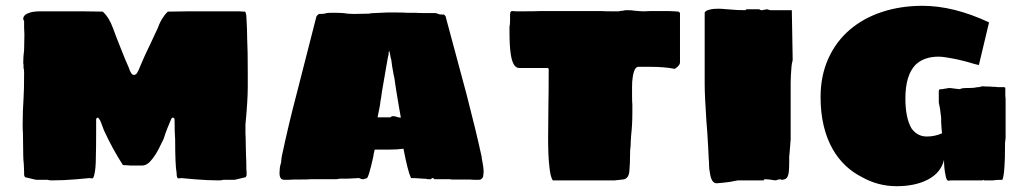

<svg xmlns="http://www.w3.org/2000/svg" viewBox="-20 -618 3528 661"><path d="M144 1H126H111H104L66 -8L63 -15V-25L62 -52Q60 -70 60 -83L59 -159Q58 -170 58 -189Q58 -235 61 -278Q63 -306 63 -368Q63 -378 61 -385V-395L60 -401Q60 -424 63 -446L64 -499L63 -523V-546Q60 -549 60 -553Q60 -568 84 -575Q98 -579 119 -579H265L333 -578Q333 -578 334.5 -577Q336 -576 338 -574Q346 -566 354 -553Q363 -538 369 -521Q376 -501 396 -451Q412 -410 423 -386Q431 -360 441 -360Q450 -360 455 -373Q457 -375 461 -386L477 -423Q479 -427 491 -453Q494 -458 508 -489L523 -521Q525 -527 529 -536Q533 -545 538 -553Q548 -569 554 -574Q556 -578 560 -578L628 -579H773H785H794H806Q810 -578 824 -578Q825 -578 828 -565Q831 -514 831 -483Q833 -445 833 -368V-318Q833 -273 825 -189V-159Q826 -146 826 -123L827 -81Q828 -69 828 -49Q828 -31 829 -25V-15L826 -8L788 1H780H766H749Q743 3 734 3Q695 3 654 -0.5Q613 -4 603 -5L599 -4H594Q588 -4 588 -23Q583 -49 583 -138Q581 -163 581 -206Q581 -213 574 -213Q571 -213 568 -205Q553 -169 550 -160L543 -139L535 -123Q517 -83 496 -61Q483 -48 469 -48H456H438Q425 -48 419 -49Q408 -49 403 -50Q368 -104 338 -169Q334 -181 330.5 -189Q327 -197 325 -203Q318 -213 318 -213Q311 -213 311 -206V-166Q311 -105 310 -78Q310 -35 304 -14Q303 -10 301.5 -7Q300 -4 298 -4H293L289 -5Q280 -4 239.5 -0.5Q199 3 158 3Q149 3 144 1Z M943 -33Q943 -45 948 -60Q948 -67 949 -71.5Q950 -76 950 -79Q973 -188 1001 -294L1069 -560Q1069 -562 1072 -565Q1075 -568 1078 -570H1085Q1097 -570 1104 -573Q1110 -574 1125 -574Q1149 -574 1161 -573Q1179 -570 1198 -570L1250 -571Q1258 -573 1269 -573L1313 -575H1346Q1365 -575 1383 -574H1411Q1421 -573 1440 -573H1478Q1481 -573 1484 -572Q1487 -571 1489 -570Q1493 -568 1499 -568H1508Q1515 -563 1515 -558L1586 -294Q1619 -167 1638 -79Q1638 -74 1641 -60Q1645 -40 1645 -28Q1645 -21 1643 -9Q1638 1 1629 1H1618Q1605 1 1598 0H1576H1555H1538Q1531 0 1530 -1H1475L1474 -3Q1472 -5 1468 -5L1465 -3Q1465 -1 1463 -1H1460H1453Q1448 -3 1435 -3Q1411 -5 1395 -5Q1384 -28 1369 -106Q1348 -103 1321 -103H1295H1270Q1266 -88 1265 -78Q1264 -73 1257 -44Q1250 -15 1244 -5L1238 -3Q1235 -2 1233 -1.5Q1231 -1 1231 -1H1229Q1223 -1 1221 -3Q1217 -5 1216 -5L1178 -3H1150Q1145 -2 1142 -1.5Q1139 -1 1138 -1H1058H1050Q1041 0 1013 0H989Q983 1 970 1H958Q939 1 943 -33ZM1353 -253 1345 -301Q1343 -315 1341 -326.5Q1339 -338 1338 -348Q1335 -360 1333.5 -370.5Q1332 -381 1330 -390Q1329 -396 1328 -405.5Q1327 -415 1325 -419L1323 -431Q1323 -435 1321 -438L1320 -444Q1318 -438 1318 -438V-434V-431Q1318 -430 1317 -427.5Q1316 -425 1315 -419Q1314 -414 1313 -406.5Q1312 -399 1310 -390L1303 -349L1295 -303L1292 -281Q1290 -273 1288 -255Q1279 -210 1280 -214H1324Q1325 -215 1327 -216.5Q1329 -218 1330 -218H1333Q1338 -218 1341.5 -217Q1345 -216 1348 -215Q1354 -213 1360 -213Q1354 -247 1353 -253Z M2047 3H2001H1949H1883Q1874 -11 1871 -48Q1867 -81 1867 -144L1868 -254Q1869 -294 1869 -381L1866 -384H1767Q1745 -384 1738 -434Q1734 -461 1734 -513V-526Q1736 -533 1736 -548V-568L1737 -576L1741 -580L1759 -579H1779Q1823 -579 1846 -580H1911H1929H1963H2006H2049Q2062 -579 2086 -579H2111Q2115 -581 2124 -581Q2131 -583 2137 -583Q2156 -583 2166 -581Q2186 -579 2196 -579L2222 -580H2261Q2291 -580 2302 -579L2316 -578Q2317 -577 2319 -575.5Q2321 -574 2321 -573V-403Q2321 -397 2314.5 -390Q2308 -383 2302 -381Q2269 -388 2216 -388H2178Q2163 -388 2158 -350Q2156 -339 2156 -318V-288Q2156 -268 2157 -258V-230Q2157 -189 2153 -154Q2151 -128 2151 -116Q2149 -104 2149 -83Q2149 -53 2147 -33Q2146 -2 2124 0Q2100 3 2096 3Z M2424 -23Q2421 -38 2421 -50Q2421 -66 2420 -70Q2419 -99 2415 -162L2412 -200Q2406 -288 2406 -330V-573Q2406 -581 2424 -585Q2434 -588 2452 -588Q2464 -588 2478 -586.5Q2492 -585 2499 -585Q2514 -583 2546 -583L2550 -586H2594Q2597 -583 2601 -583H2605Q2606 -584 2610 -584Q2612 -585 2616 -585Q2617 -586 2618 -586Q2619 -586 2619 -586Q2622 -586 2626 -584.5Q2630 -583 2632 -583H2706L2709 -411Q2709 -410 2707.5 -404.5Q2706 -399 2705 -390Q2702 -354 2702 -333V-138L2699 -100Q2696 -75 2697 -59Q2697 -38 2695.5 -25.5Q2694 -13 2689 -6Q2683 1 2670 1L2669 0L2666 -1Q2664 -1 2664 0H2659Q2653 2 2652 3Q2647 3 2629 0L2615 -1Q2610 -1 2609 3H2534H2520L2494 8L2470 11L2447 13Q2429 13 2424 -23Z M2948 -8Q2884 -40 2847 -104Q2805 -178 2805 -284Q2805 -357 2831.5 -416Q2858 -475 2906 -516Q2953 -556 3017 -577Q3081 -598 3156 -598Q3263 -598 3385 -541L3350 -394Q3332 -398 3317 -403Q3278 -414 3246 -419Q3224 -423 3212 -423Q3160 -423 3131 -394Q3097 -358 3097 -279Q3097 -212 3118 -176Q3138 -148 3171 -148Q3198 -148 3223 -159Q3222 -169 3221 -182.5Q3220 -196 3220 -214Q3216 -250 3212 -265V-304Q3212 -311 3218 -311H3223Q3226 -311 3229 -312Q3232 -313 3235 -313Q3245 -315 3247 -315Q3254 -315 3266 -313Q3270 -313 3275 -312Q3280 -311 3285 -311Q3289 -315 3310 -315Q3326 -315 3335 -316Q3341 -318 3350 -318L3362 -321Q3371 -320 3388 -320Q3395 -319 3407 -319Q3410 -319 3412 -318.5Q3414 -318 3415 -318H3437L3441 -316V-288Q3442 -283 3442 -273V-259V-233V-145V-141Q3441 -138 3441 -133Q3440 -129 3440 -124V-119Q3440 -66 3438 -44Q3436 -11 3431 1Q3410 1 3398 3H3378H3376H3367L3366 1L3362 3H3275H3271H3262H3252Q3250 4 3245 4Q3238 4 3235 -16Q3230 -38 3230 -68Q3220 -24 3175 0Q3131 23 3067 23Q3003 23 2948 -8Z"/></svg>

Font: Sigmar One
Style: Regular
Weight: 400
Designer: Vernon Adams
Foundry: Vernon Adams
Version: Version 2.000